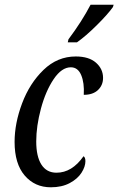

<svg xmlns="http://www.w3.org/2000/svg" viewBox="-20 -786 503 816"><path d="M42 -183Q42 -262 74 -347Q106 -432 165 -489Q224 -546 302 -546Q358 -546 388 -519.5Q418 -493 418 -455Q418 -424 396.5 -403.5Q375 -383 336 -383Q339 -434 325 -467Q311 -500 281 -500Q242 -500 208 -449.5Q174 -399 154 -324.5Q134 -250 134 -185Q134 -121 156 -86.5Q178 -52 220 -52Q286 -52 335 -122Q343 -117 343 -101Q343 -78 326.5 -52Q310 -26 276.5 -8Q243 10 196 10Q128 10 85 -40Q42 -90 42 -183ZM271 -619Q328 -695 365 -766H463L460 -756Q437 -724 390.5 -678Q344 -632 307 -606H268Z"/></svg>

Font: Noto Serif Cond
Style: Italic
Weight: 400
Width: 3
Italic angle: -12°
Designer: Monotype Design Team
Foundry: Monotype Imaging Inc.
Version: Version 1.001